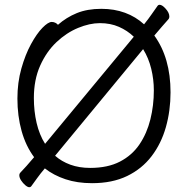

<svg xmlns="http://www.w3.org/2000/svg" viewBox="-20 -750 785 805"><path d="M123 -91Q88 -138 70.5 -201Q53 -264 53 -337Q53 -404 69.5 -462.5Q86 -521 110 -565Q134 -609 158 -633.5Q182 -658 197 -658Q205 -658 212 -654.5Q219 -651 223 -646Q258 -677 302 -695Q346 -713 405 -713Q459 -713 504 -696.5Q549 -680 584 -648Q602 -670 616 -690.5Q630 -711 641 -726Q644 -730 649 -730Q660 -730 675 -713Q690 -696 690 -681Q690 -673 685 -668Q675 -657 659.5 -639Q644 -621 627 -601Q695 -507 695 -363Q695 -286 675.5 -217Q656 -148 615.5 -95Q575 -42 513 -12Q451 18 366 18Q304 18 254.5 1.5Q205 -15 168 -44Q150 -23 136 -3.5Q122 16 111 31Q108 35 103 35Q96 35 86 26.5Q76 18 68.5 6.5Q61 -5 61 -15Q61 -22 66 -27Q75 -36 91 -54Q107 -72 123 -91ZM541 -596Q514 -622 478.5 -637.5Q443 -653 399 -653Q356 -653 307.5 -633Q259 -613 217 -573.5Q175 -534 148.5 -475Q122 -416 122 -339Q122 -284 133.5 -234.5Q145 -185 169 -147ZM211 -97Q238 -73 275 -59.5Q312 -46 358 -46Q432 -46 483 -72.5Q534 -99 565 -145Q596 -191 610.5 -249.5Q625 -308 625 -371Q625 -417 614 -462Q603 -507 580 -544Z"/></svg>

Font: QiushuiShotai
Style: Regular
Weight: 600
Designer: Fontworks Inc.
Foundry: Fontworks Inc.
Version: Version 1.250